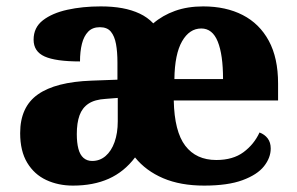

<svg xmlns="http://www.w3.org/2000/svg" viewBox="-20 -570 928 600"><path d="M208 10Q162 10 124.5 -7.5Q87 -25 65 -61.5Q43 -98 43 -154Q43 -236 98.5 -275Q154 -314 266 -318L347 -321V-375Q347 -408 342.5 -432.5Q338 -457 326.5 -471Q315 -485 292 -485Q269 -485 255.5 -471Q242 -457 236 -433Q230 -409 230 -378Q154 -378 119.5 -393.5Q85 -409 85 -446Q85 -484 114 -506.5Q143 -529 190.5 -539.5Q238 -550 295 -550Q332 -550 362 -544.5Q392 -539 416.5 -527.5Q441 -516 459 -497Q488 -522 527 -536Q566 -550 615 -550Q686 -550 738.5 -523Q791 -496 820 -442.5Q849 -389 849 -309V-256H523Q525 -159 559 -114.5Q593 -70 656 -70Q708 -70 741 -94.5Q774 -119 791 -156Q807 -150 816.5 -137.5Q826 -125 826 -106Q826 -77 805 -50.5Q784 -24 738 -7Q692 10 618 10Q544 10 490 -13Q436 -36 402 -78Q368 -33 320 -11.5Q272 10 208 10ZM268 -67Q292 -67 310 -82.5Q328 -98 338 -126Q348 -154 348 -191V-264L310 -261Q276 -259 256.5 -246Q237 -233 228.5 -209.5Q220 -186 220 -151Q220 -124 225 -105Q230 -86 241 -76.5Q252 -67 268 -67ZM677 -323Q677 -399 660.5 -440Q644 -481 609 -481Q572 -481 549 -441Q526 -401 525 -323Z"/></svg>

Font: Noto Serif Tibetan ExtraBold
Style: Regular
Weight: 800
Version: Version 2.103